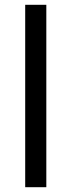

<svg xmlns="http://www.w3.org/2000/svg" viewBox="-20 -780 298 800"><path d="M173 0H85V-760H173Z"/></svg>

Font: Noto Sans Tamil Supplement
Style: Regular
Weight: 400
Designer: Ek Type
Foundry: Ek Type
Version: Version 2.001; ttfautohint (v1.8.4.7-5d5b)